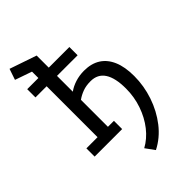

<svg xmlns="http://www.w3.org/2000/svg" viewBox="-257 -733 1021 1021"><g transform="rotate(-45 254.0 -222.0)"><path d="M276 206 239 155Q285 130 320 85.5Q355 41 375 -17Q395 -75 395 -138Q395 -218 368.5 -258.5Q342 -299 289 -299Q255 -299 229.5 -289.5Q204 -280 183 -265V-62H228V0H21V-62H105V-445H21V-507H105V-555L10 -588L31 -650L183 -598V-507H338V-445H183V-326Q206 -343 237.5 -353Q269 -363 304 -363Q358 -363 395.5 -339.5Q433 -316 453 -269.5Q473 -223 473 -154Q473 -80 449 -9Q425 62 381 118.5Q337 175 276 206Z"/></g></svg>

Font: Podkova
Style: Regular
Weight: 400
Designer: Ilya Yudin
Foundry: Cyreal (www.cyreal.org)
Version: Version 2.103